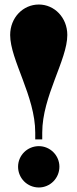

<svg xmlns="http://www.w3.org/2000/svg" viewBox="-20 -820 343 850"><path d="M167 -233C167 -394 278 -555 278 -665C278 -742 221 -800 152 -800C82 -800 25 -742 25 -665C25 -555 136 -394 136 -233V-203H167ZM243 -82C243 -31 202 10 152 10C101 10 60 -31 60 -82C60 -132 101 -173 152 -173C202 -173 243 -132 243 -82Z"/></svg>

Font: Ouroboros
Style: Regular
Weight: 400
Designer: Ariel Martín Pérez
Foundry: Velvetyne Type Foundry
Version: Version 2.001;hotconv 1.0.109;makeotfexe 2.5.65596